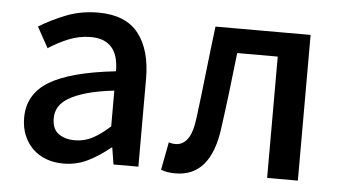

<svg xmlns="http://www.w3.org/2000/svg" viewBox="-45 -636 1276 722"><g transform="rotate(5 593.5 -275.5)"><path d="M217 13Q181 13 151.5 2Q122 -9 100.5 -30Q79 -51 67 -80.5Q55 -110 55 -146Q55 -235 133.5 -283Q212 -331 384 -350Q384 -374 379 -396Q374 -418 362 -434.5Q350 -451 329.5 -460.5Q309 -470 279 -470Q235 -470 195 -453.5Q155 -437 120 -414L77 -492Q120 -519 176.5 -541.5Q233 -564 299 -564Q402 -564 450.5 -502.5Q499 -441 499 -331V0H405L395 -63H392Q354 -31 310.5 -9Q267 13 217 13ZM252 -78Q288 -78 319 -94.5Q350 -111 384 -142V-277Q323 -270 281 -258Q239 -246 213.5 -230.5Q188 -215 177 -196Q166 -177 166 -154Q166 -113 190.5 -95.5Q215 -78 252 -78Z M640 13Q623 13 610.5 11Q598 9 585 4L605 -101Q611 -99 617 -98Q623 -97 631 -97Q658 -97 676 -121.5Q694 -146 701 -203Q712 -290 721.5 -376Q731 -462 742 -550H1101V0H985V-458H832Q824 -387 815.5 -315.5Q807 -244 797 -172Q773 13 640 13Z"/></g></svg>

Font: Kinto Sans Med
Style: Regular
Weight: 500
Designer: Authors: Ryoko NISHIZUKA  (kana & ideographs); Paul D. Hunt (Latin, Greek & Cyrillic); Wenlong ZHANG  (bopomofo); Sandol
Foundry: Adobe Systems Incorporated, ookami Inc.
Version: Version 0.001